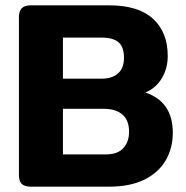

<svg xmlns="http://www.w3.org/2000/svg" viewBox="-20 -700 699 720"><path d="M51 -43V-636Q51 -658 61.5 -669Q72 -680 96 -680H389Q499 -680 554 -629.5Q609 -579 609 -490Q609 -443 586.5 -406Q564 -369 525 -353Q628 -319 628 -202Q628 -145 601.5 -99Q575 -53 521.5 -26.5Q468 0 389 0H96Q72 0 61.5 -10.5Q51 -21 51 -43ZM361 -405Q401 -405 423 -425Q445 -445 445 -483Q445 -524 424.5 -541.5Q404 -559 361 -559H216V-405ZM377 -121Q421 -121 442.5 -144.5Q464 -168 464 -206Q464 -249 439 -270.5Q414 -292 369 -292H216V-121Z"/></svg>

Font: Mitr Medium
Style: Regular
Weight: 500
Designer: Thanarat Vachiruckul
Foundry: Cadson Demak
Version: Version 1.002